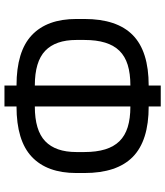

<svg xmlns="http://www.w3.org/2000/svg" viewBox="40 -780 740 860"><g transform="rotate(-90 410.0 -350.0)"><path d="M363 -54Q210 -54 137.5 -125Q65 -196 65 -342V-378Q65 -509 137.5 -577.5Q210 -646 363 -646V-700H457V-646Q610 -646 682.5 -577.5Q755 -509 755 -378V-342Q755 -196 682.5 -125Q610 -54 457 -54V0H363ZM661 -378Q661 -471 612.5 -517.5Q564 -564 457 -564V-136Q511 -136 549.5 -148Q588 -160 612.5 -185Q637 -210 649 -249Q661 -288 661 -342ZM159 -342Q159 -288 171 -249Q183 -210 207.5 -185Q232 -160 270.5 -148Q309 -136 363 -136V-564Q256 -564 207.5 -517.5Q159 -471 159 -378Z"/></g></svg>

Font: Golos UI VF
Style: Regular
Weight: 400
Designer: A.Korolkova, Vitaly Kuzmin
Foundry: ParaType Ltd
Version: Version 2.000